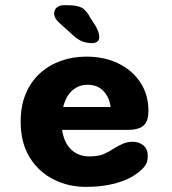

<svg xmlns="http://www.w3.org/2000/svg" viewBox="-20 -704 659 734"><path d="M308.5 10.5Q241.5 10.5 184.5 -18.2Q127.5 -47 93.2 -102.8Q59 -158.5 59 -239Q59 -299.5 78.5 -345.8Q98 -392 132.5 -423.5Q167 -455 212.5 -471.2Q258 -487.5 310 -487.5Q379.5 -487.5 433 -461.2Q486.5 -435 517 -388.2Q547.5 -341.5 547.5 -280.5Q547.5 -240.5 528.8 -224Q510 -207.5 469 -207.5H217.5Q222 -175 235.8 -152.5Q249.5 -130 271.5 -118Q293.5 -106 320.5 -106Q356 -106 377.5 -115.5Q399 -125 416.5 -137Q433.5 -147.5 450.5 -154.8Q467.5 -162 487 -162Q512 -162 528.5 -148Q545 -134 545 -107Q545 -82 532 -66.8Q519 -51.5 499.5 -38Q469.5 -16 420 -2.8Q370.5 10.5 308.5 10.5ZM221.5 -295H403Q397.5 -333.5 374.8 -356.8Q352 -380 313.5 -380Q292 -380 273.5 -370.2Q255 -360.5 241.8 -341.8Q228.5 -323 221.5 -295ZM331 -539Q315.5 -539 298 -544.5Q280.5 -550 260 -568.5L209 -614.5Q187 -633.5 187 -652Q187 -666 196.8 -675Q206.5 -684 224 -684H240Q273.5 -684 291.5 -675Q309.5 -666 327 -633.5L345 -605.5Q359.5 -580 359.5 -563.5Q359.5 -549.5 351 -544.2Q342.5 -539 331 -539Z"/></svg>

Font: Sono Monospace
Style: Bold
Weight: 700
Designer: Tyler Finck
Foundry: Tyler Finck
Version: Version 2.112